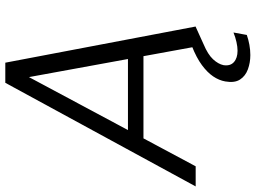

<svg xmlns="http://www.w3.org/2000/svg" viewBox="-148 -602 941 706"><g transform="rotate(-90 322.0 -249.5)"><path d="M-11 0 370 -700H444L577 0H503L391 -613L63 0ZM128 -192 157 -249H491L502 -192ZM472 201Q444 201 419.5 192Q395 183 382 163Q369 143 375 109Q379 86 393.5 64.5Q408 43 435 23Q462 3 505 -14L564 -38L576 0L512 29Q474 45 456.5 64Q439 83 435 102Q431 127 446 140.5Q461 154 488 154Q502 154 520 150Q538 146 555 139L546 188Q529 194 510 197.5Q491 201 472 201Z"/></g></svg>

Font: DM Sans 12pt Light
Style: Italic
Weight: 300
Italic angle: -10°
Version: Version 4.004;gftools[0.9.30]